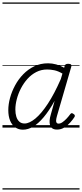

<svg xmlns="http://www.w3.org/2000/svg" viewBox="-20 -1030 662 1550"><path d="M165 17Q130 17 103 -2Q76 -21 61.5 -56.5Q47 -92 47 -141Q47 -188 61 -239.5Q75 -291 102 -341Q129 -391 168 -431Q207 -471 257 -495Q307 -519 368 -519Q400 -519 433.5 -510Q467 -501 498 -483L502 -498Q505 -508 512 -511.5Q519 -515 531 -515Q549 -515 554 -508Q559 -501 555 -490L440 -94Q434 -73 433 -59.5Q432 -46 437 -39Q442 -32 452 -32Q468 -32 484.5 -43.5Q501 -55 517.5 -72.5Q534 -90 547 -108Q553 -116 558.5 -116.5Q564 -117 572 -111Q583 -105 584 -98Q585 -91 581 -85Q569 -66 548 -42Q527 -18 500 -1Q473 16 441 16Q417 16 403.5 7Q390 -2 384.5 -18.5Q379 -35 380.5 -57Q382 -79 390 -105Q398 -132 405.5 -160Q413 -188 421 -216Q376 -135 332.5 -83.5Q289 -32 247.5 -7.5Q206 17 165 17ZM104 -146Q104 -113 112 -87.5Q120 -62 136.5 -47.5Q153 -33 178 -33Q217 -33 265.5 -73Q314 -113 366.5 -193Q419 -273 471 -392L484 -436Q448 -457 417.5 -463Q387 -469 360 -469Q313 -469 273 -448.5Q233 -428 202 -393.5Q171 -359 149 -316.5Q127 -274 115.5 -229.5Q104 -185 104 -146ZM0 490H622V500H0ZM0 -20H622V0H0ZM0 -505H622V-500H0ZM0 -1010H622V-1000H0Z"/></svg>

Font: Playwrite AU NSW Guides
Style: Regular
Weight: 400
Designer: Veronika Burian, José Scaglione
Foundry: TypeTogether
Version: Version 1.003